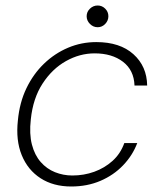

<svg xmlns="http://www.w3.org/2000/svg" viewBox="-20 -666 584 698"><path d="M239 12Q174 12 127.5 -18Q81 -48 59 -102Q37 -156 45 -228Q51 -293 76 -345Q101 -397 140 -434.5Q179 -472 227.5 -492.5Q276 -513 330 -513Q416 -513 465 -469Q514 -425 515 -355H469Q467 -411 427 -441.5Q387 -472 324 -472Q270 -472 220 -444Q170 -416 135 -362.5Q100 -309 92 -232Q86 -179 96 -140.5Q106 -102 128 -77Q150 -52 180 -40Q210 -28 243 -28Q285 -28 322.5 -41.5Q360 -55 389 -81Q418 -107 432 -146H479Q462 -101 427.5 -65Q393 -29 345 -8.5Q297 12 239 12ZM335 -567Q319 -567 307 -579Q295 -591 295 -607Q295 -623 307 -634.5Q319 -646 335 -646Q351 -646 362.5 -634.5Q374 -623 374 -607Q374 -591 362.5 -579Q351 -567 335 -567Z"/></svg>

Font: DM Sans 18pt ExtraLight
Style: Italic
Weight: 250
Italic angle: -10°
Designer: Colophon Foundry, Jonny Pinhorn
Foundry: Colophon Foundry
Version: Version 4.004;gftools[0.9.30]